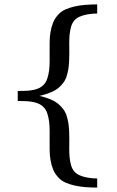

<svg xmlns="http://www.w3.org/2000/svg" viewBox="-20 -724 528 867"><path d="M418.9 123Q392.6 123 366.7 121.1Q340.8 119.1 317.9 114Q294.9 108.9 276.1 100.6Q257.3 92.3 245.1 79.1Q228 61.5 219.7 40.8Q211.4 20 207.8 -2.9Q204.1 -25.9 204.1 -49.8V-135.7Q204.1 -155.8 201.7 -175.3Q199.2 -194.8 193.4 -212.4Q187.5 -230 175.8 -241.2Q167 -250 155.8 -255.1Q144.5 -260.3 130.6 -263.2Q116.7 -266.1 99.4 -267.1Q82 -268.1 60.1 -268.1V-313Q82 -313 99.4 -314Q116.7 -314.9 130.6 -317.9Q144.5 -320.8 155.8 -325.9Q167 -331.1 175.8 -339.8Q187.5 -351.1 193.4 -368.7Q199.2 -386.2 201.7 -405.8Q204.1 -425.3 204.1 -445.3V-530.8Q204.1 -555.2 207.8 -577.9Q211.4 -600.6 219.7 -621.6Q228 -642.6 245.1 -660.2Q257.3 -673.3 276.1 -681.6Q294.9 -689.9 317.9 -695.1Q340.8 -700.2 366.7 -702.1Q392.6 -704.1 418.9 -704.1V-663.1Q412.6 -663.1 399.4 -662.1Q386.2 -661.1 370.8 -658.2Q355.5 -655.3 340.8 -649.2Q326.2 -643.1 316.9 -632.8Q306.6 -621.6 301.5 -605Q296.4 -588.4 294.4 -568.6Q292.5 -548.8 292.7 -527.3Q293 -505.9 293 -484.9Q293 -467.8 292.2 -449Q291.5 -430.2 288.6 -411.9Q285.6 -393.6 280 -377.2Q274.4 -360.8 264.2 -348.1Q244.1 -322.3 216.6 -310.1Q189 -297.9 158.2 -291Q189 -284.2 216.6 -271.5Q244.1 -258.8 264.2 -232.9Q274.4 -220.2 280 -203.9Q285.6 -187.5 288.6 -169.2Q291.5 -150.9 292.2 -132.1Q293 -113.3 293 -96.2Q293 -75.2 292.7 -53.7Q292.5 -32.2 294.4 -12.5Q296.4 7.3 301.5 23.9Q306.6 40.5 316.9 51.8Q326.2 62 340.8 68.1Q355.5 74.2 370.8 77.1Q386.2 80.1 399.4 81.1Q412.6 82 418.9 82Z"/></svg>

Font: Charis SIL Viet
Style: Regular
Weight: 400
Foundry: SIL International
Version: Version 5.000